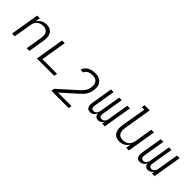

<svg xmlns="http://www.w3.org/2000/svg" viewBox="163 -1897 3274 3274"><g transform="rotate(45 1800.0 -260.0)"><path d="M35 0 121 -520H186L171 -429Q185 -452 204 -471.5Q223 -491 246 -504Q269 -517 294.5 -522.5Q320 -528 345 -528Q374 -528 401.5 -521Q429 -514 450 -497.5Q471 -481 484 -457Q497 -433 502.5 -406Q508 -379 507 -350Q506 -321 501 -292L453 0H388L438 -302Q441 -323 441.5 -343.5Q442 -364 437.5 -383.5Q433 -403 423 -420Q413 -437 397.5 -448.5Q382 -460 362.5 -465Q343 -470 322 -470Q302 -470 282 -466.5Q262 -463 243.5 -454.5Q225 -446 209 -432Q193 -418 181.5 -400.5Q170 -383 163.5 -364Q157 -345 154 -325L100 0Z M635 0 721 -520H786L709 -58H1062L1053 0Z M1617 215H1199L1209 157L1517 -119Q1539 -138 1559 -158Q1579 -178 1595.5 -200.5Q1612 -223 1622.5 -249Q1633 -275 1638 -301Q1641 -323 1641.5 -344Q1642 -365 1637 -385Q1632 -405 1621 -422Q1610 -439 1593.5 -450Q1577 -461 1557 -465.5Q1537 -470 1516 -470Q1501 -470 1485.5 -469Q1470 -468 1455 -464.5Q1440 -461 1425.5 -455Q1411 -449 1398 -439.5Q1385 -430 1375.5 -417Q1366 -404 1362 -389H1297Q1302 -412 1314.5 -433Q1327 -454 1345 -470.5Q1363 -487 1384.5 -498.5Q1406 -510 1428.5 -516.5Q1451 -523 1474 -525.5Q1497 -528 1520 -528Q1550 -528 1579.5 -522Q1609 -516 1633 -501Q1657 -486 1674 -462.5Q1691 -439 1699 -411.5Q1707 -384 1706.5 -353.5Q1706 -323 1701 -292Q1696 -261 1684 -230.5Q1672 -200 1653 -173Q1634 -146 1610 -122.5Q1586 -99 1561 -76L1300 157H1627Z M1921 8Q1904 8 1889 3.5Q1874 -1 1862.5 -11.5Q1851 -22 1844.5 -36.5Q1838 -51 1835.5 -66.5Q1833 -82 1834 -98.5Q1835 -115 1838 -132L1902 -520H1965L1899 -122Q1897 -108 1898 -94Q1899 -80 1906 -69Q1913 -58 1926 -53Q1939 -48 1953 -48Q1969 -48 1985 -56Q2001 -64 2011.5 -78.5Q2022 -93 2028 -109.5Q2034 -126 2036 -142L2099 -520H2161L2095 -122Q2093 -108 2094 -94Q2095 -80 2102 -69Q2109 -58 2122 -53Q2135 -48 2149 -48Q2166 -48 2181.5 -56Q2197 -64 2208 -78.5Q2219 -93 2224.5 -109.5Q2230 -126 2232 -142L2295 -520H2358L2272 0H2209L2217 -50Q2209 -37 2198 -26Q2187 -15 2174.5 -7Q2162 1 2146.5 4.5Q2131 8 2117 8Q2100 8 2084.5 3Q2069 -2 2057.5 -13Q2046 -24 2040 -39Q2034 -54 2031 -71Q2024 -54 2013 -39Q2002 -24 1987.5 -13Q1973 -2 1955.5 3Q1938 8 1921 8Z M2628 8Q2599 8 2572 1Q2545 -6 2523.5 -22.5Q2502 -39 2489 -63Q2476 -87 2470.5 -114Q2465 -141 2466.5 -170Q2468 -199 2472 -228L2547 -677H2487L2496 -735H2621L2536 -218Q2532 -197 2532 -176.5Q2532 -156 2536 -136.5Q2540 -117 2550 -100Q2560 -83 2576 -71.5Q2592 -60 2611.5 -55Q2631 -50 2652 -50Q2672 -50 2691.5 -53.5Q2711 -57 2730 -65.5Q2749 -74 2765 -88Q2781 -102 2792 -119.5Q2803 -137 2810 -156Q2817 -175 2820 -195L2874 -520H2939L2853 0H2788L2803 -91Q2789 -68 2770 -48.5Q2751 -29 2727.5 -16Q2704 -3 2678.5 2.5Q2653 8 2628 8Z M3121 8Q3104 8 3089 3.5Q3074 -1 3062.5 -11.5Q3051 -22 3044.5 -36.5Q3038 -51 3035.5 -66.5Q3033 -82 3034 -98.5Q3035 -115 3038 -132L3102 -520H3165L3099 -122Q3097 -108 3098 -94Q3099 -80 3106 -69Q3113 -58 3126 -53Q3139 -48 3153 -48Q3169 -48 3185 -56Q3201 -64 3211.5 -78.5Q3222 -93 3228 -109.5Q3234 -126 3236 -142L3299 -520H3361L3295 -122Q3293 -108 3294 -94Q3295 -80 3302 -69Q3309 -58 3322 -53Q3335 -48 3349 -48Q3366 -48 3381.5 -56Q3397 -64 3408 -78.5Q3419 -93 3424.5 -109.5Q3430 -126 3432 -142L3495 -520H3558L3472 0H3409L3417 -50Q3409 -37 3398 -26Q3387 -15 3374.5 -7Q3362 1 3346.5 4.5Q3331 8 3317 8Q3300 8 3284.5 3Q3269 -2 3257.5 -13Q3246 -24 3240 -39Q3234 -54 3231 -71Q3224 -54 3213 -39Q3202 -24 3187.5 -13Q3173 -2 3155.5 3Q3138 8 3121 8Z"/></g></svg>

Font: Iosevka Light Extended
Style: Italic
Weight: 300
Width: 7
Italic angle: -9°
Monospace: yes
Designer: Belleve Invis
Foundry: Belleve Invis
Version: Version 32.5.0; ttfautohint (v1.8.4)